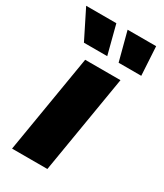

<svg xmlns="http://www.w3.org/2000/svg" viewBox="-225 -848 786 923"><g transform="rotate(30 168.0 -386.5)"><path d="M4.3 0 95.2 -545.5H291.2L200.3 0ZM178.3 -613.6H49L-30.5 -772.7H137.1ZM367.2 -613.6H241.5L199.6 -772.7H358Z"/></g></svg>

Font: Karasuma Gothic
Style: Italic
Weight: 900
Italic angle: -9.39999°
Designer: Rasmus Andersson / Ryoko Nishizuka
Foundry: Genbu
Version: Version 1.00